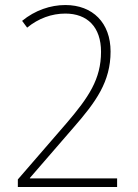

<svg xmlns="http://www.w3.org/2000/svg" viewBox="-20 -744 551 764"><path d="M446 0V-34H99V-36L273 -237C362 -339 420 -419 420 -539C420 -653 349 -724 240 -724C181 -724 119 -703 68 -661L88 -634C133 -671 186 -690 240 -690C327 -690 382 -637 382 -538C382 -429 333 -357 244 -253L51 -30V0Z"/></svg>

Font: Noto Sans Bengali SemiCondensed ExtraLight
Style: Regular
Weight: 200
Width: 4
Designer: Joana Ranito - Universal Thirst; Jelle Bosma - Monotype Design Team
Foundry: Universal Thirst ehf.
Version: Version 3.000